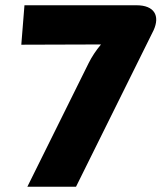

<svg xmlns="http://www.w3.org/2000/svg" viewBox="-20 -710 614 730"><path d="M499 -690H73L61 -540L364 -541C344 -517 329 -494 317 -470L84 0H269L564 -595C589 -650 567 -690 499 -690Z"/></svg>

Font: Exo 2 Extra Bold
Style: Italic
Weight: 800
Italic angle: -8°
Designer: Natanael Gama
Version: Version 1.001;PS 001.001;hotconv 1.0.88;makeotf.lib2.5.64775